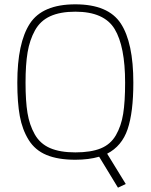

<svg xmlns="http://www.w3.org/2000/svg" viewBox="-20 -729 696 887"><path d="M525 138 438 -5Q390 9 328 9Q248 9 195 -13Q142 -35 112.5 -82.5Q83 -130 71.5 -192.5Q60 -255 60 -347Q60 -531 118 -620Q176 -709 328 -709Q480 -709 538 -620.5Q596 -532 596 -347Q596 -210 569.5 -132Q543 -54 475 -19L561 121ZM328 -25Q400 -25 445.5 -43.5Q491 -62 515.5 -104.5Q540 -147 549 -203Q558 -259 558 -347Q558 -515 509.5 -595Q461 -675 328 -675Q258 -675 212 -654Q166 -633 141.5 -588.5Q117 -544 107.5 -487.5Q98 -431 98 -347Q98 -262 107 -207Q116 -152 140.5 -108.5Q165 -65 211 -45Q257 -25 328 -25Z"/></svg>

Font: TypoPRO Titillium Text
Style: 1 wt
Weight: 100
Designer: Accademia di Belle Arti di Urbino and others
Foundry: Accademia di Belle Arti di Urbino and others.
Version: Version 25.000